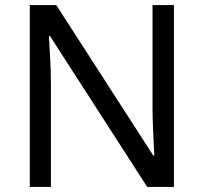

<svg xmlns="http://www.w3.org/2000/svg" viewBox="-20 -734 800 754"><path d="M663 0H558L176 -593H172Q174 -558 177 -506Q180 -454 180 -399V0H97V-714H201L582 -123H586Q585 -139 583.5 -171Q582 -203 580.5 -241Q579 -279 579 -311V-714H663Z"/></svg>

Font: Noto Sans Yi
Style: Regular
Weight: 400
Designer: Monotype Design Team
Foundry: Monotype Imaging Inc.
Version: Version 2.002; ttfautohint (v1.8.4.7-5d5b)